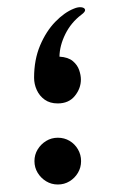

<svg xmlns="http://www.w3.org/2000/svg" viewBox="-20 -505 314 525"><path d="M137.7 -222.2Q168 -222.2 184.6 -242.7Q201.2 -263.2 201.2 -287.6Q201.2 -299.3 196.5 -313.2Q191.9 -327.1 179.2 -337.9Q166.5 -348.6 142.6 -350.1Q143.1 -380.4 158.7 -411.9Q174.3 -443.4 202.6 -464.8Q213.9 -473.1 212.6 -478.5Q211.4 -483.9 202.6 -485.1Q193.8 -486.3 182.1 -481.4Q156.2 -471.2 131.1 -445.3Q106 -419.4 89.6 -380.6Q73.2 -341.8 73.2 -292.5Q73.2 -274.9 80.6 -258.8Q87.9 -242.7 102.3 -232.4Q116.7 -222.2 137.7 -222.2ZM138.2 -0.5Q155.8 -0.5 170.2 -9.3Q184.6 -18.1 193.1 -32.5Q201.7 -46.9 201.7 -64.5Q201.7 -82 193.1 -96.7Q184.6 -111.3 170.2 -119.9Q155.8 -128.4 138.2 -128.4Q120.6 -128.4 106.2 -119.6Q91.8 -110.8 83 -96.4Q74.2 -82 74.2 -64.5Q74.2 -46.9 83 -32.5Q91.8 -18.1 106.2 -9.3Q120.6 -0.5 138.2 -0.5Z"/></svg>

Font: Literata
Style: Regular
Weight: 400
Designer: Latin by Veronika Burian and Jose Scaglione. Greek by Irene Vlachou. Cyrillic by Vera Evstafieva.
Foundry: TypeTogether
Version: Version 3.002